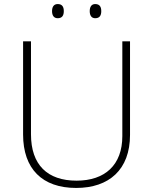

<svg xmlns="http://www.w3.org/2000/svg" viewBox="-20 -918 756 948"><path d="M237 -863C237 -843 245 -828 265 -828C288 -828 295 -843 295 -863C295 -883 288 -898 265 -898C245 -898 237 -883 237 -863ZM423 -863C423 -843 431 -828 450 -828C473 -828 480 -843 480 -863C480 -883 473 -898 450 -898C431 -898 423 -883 423 -863ZM622 -252V-714H584V-246C584 -103 498 -26 358 -26C214 -26 133 -104 133 -255V-714H94V-254C94 -84 189 10 356 10C518 10 622 -80 622 -252Z"/></svg>

Font: Noto Sans Telugu ExtraLight
Style: Regular
Weight: 200
Designer: Jelle Bosma - Monotype Design Team
Foundry: Monotype Imaging Inc.
Version: Version 2.005